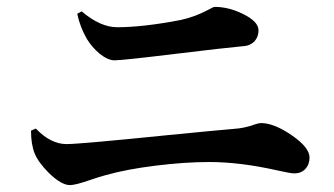

<svg xmlns="http://www.w3.org/2000/svg" viewBox="-20 -639 969 557"><path d="M183 -102Q158 -102 122 -137Q91 -168 80.5 -194Q70 -220 70 -260L84 -266Q127 -221 173 -221Q211 -221 467 -247Q609 -261 657 -265Q690 -267 719 -278Q731 -282 737 -282Q775 -282 826.5 -246.5Q878 -211 878 -182Q878 -162 866 -149Q854 -136 834 -136Q822 -136 783 -145Q676 -169 587 -169Q517 -169 432 -158.5Q347 -148 287 -131Q271 -127 242 -117Q199 -102 183 -102ZM312 -464Q293 -464 268 -484Q246 -503 232 -526Q212 -561 204 -599L217 -606Q271 -560 320 -560Q395 -560 504 -581Q546 -590 585 -611Q599 -619 603 -619Q644 -619 686 -598Q730 -576 730 -551Q730 -533 719 -520Q706 -506 685 -505Q631 -500 491 -483Q335 -464 312 -464Z"/></svg>

Font: GenRyuMin TW B
Style: Regular
Weight: 700
Version: Version 1.501;PS 1;hotconv 16.6.51;makeotf.lib2.5.65220